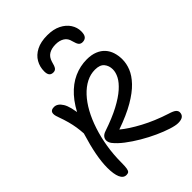

<svg xmlns="http://www.w3.org/2000/svg" viewBox="-288 -1128 1263 1263"><g transform="rotate(-45 343.5 -496.5)"><path d="M118 13Q90 13 76 -19Q62 -51 62 -110Q62 -162 74.5 -228Q87 -294 113 -379Q111 -412 106.5 -440.5Q102 -469 93.5 -501Q85 -533 70 -574Q57 -607 63.5 -624Q70 -641 97 -641Q129 -641 152.5 -603Q176 -565 185 -474L160 -468Q198 -552 246.5 -605.5Q295 -659 352 -684.5Q409 -710 471 -710Q514 -710 546 -697Q578 -684 598 -661.5Q618 -639 627.5 -609Q637 -579 637 -544Q637 -505 621 -465Q605 -425 566.5 -384.5Q528 -344 462 -305.5Q396 -267 296 -232Q344 -192 422.5 -150Q501 -108 597 -77Q634 -66 646 -55Q658 -44 658 -31Q658 -10 644 1Q630 12 600 12Q577 12 536 -1Q495 -14 446.5 -36Q398 -58 349.5 -86.5Q301 -115 260.5 -146Q220 -177 196 -208Q185 -224 184 -240Q183 -256 193 -269Q203 -282 224 -289Q316 -320 378 -353Q440 -386 477 -419Q514 -452 530 -483Q546 -514 546 -542Q546 -576 526.5 -600Q507 -624 461 -624Q419 -624 380 -604Q341 -584 306.5 -547Q272 -510 244 -459Q216 -408 195.5 -345.5Q175 -283 163.5 -213Q152 -143 152 -67Q152 -34 149 -16.5Q146 1 139 7Q132 13 118 13ZM399 -1006Q456 -1006 495.5 -986Q535 -966 555.5 -934Q576 -902 576 -866Q576 -835 564.5 -822Q553 -809 532 -809Q515 -809 505.5 -820Q496 -831 488 -862Q481 -894 456.5 -909.5Q432 -925 396 -925Q358 -925 333 -910Q308 -895 298 -861Q290 -828 281 -816Q272 -804 255 -804Q236 -804 226.5 -815.5Q217 -827 217 -852Q217 -894 237 -929Q257 -964 297.5 -985Q338 -1006 399 -1006Z"/></g></svg>

Font: Shantell Sans
Style: Regular
Weight: 400
Designer: Stephen Nixon, Anya Danilova, Shantell Martin
Foundry: Arrow Type
Version: Version 1.008;[ac192a2d6]